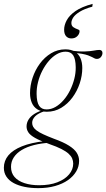

<svg xmlns="http://www.w3.org/2000/svg" viewBox="-102 -720 550 994"><path d="M400 -415Q393 -415 387.5 -417.8Q382 -420.5 374 -424.8Q366 -429 353.8 -433.5Q341.5 -438 322 -441.5Q302.5 -445 272.5 -446.5L256.5 -459Q305.5 -452.5 335.5 -453.5Q365.5 -454.5 383.2 -458Q401 -461.5 412.5 -461.5Q419.5 -461.5 424 -457.5Q428.5 -453.5 428.5 -445.5Q428.5 -440.5 426.5 -435.2Q424.5 -430 420.8 -425.2Q417 -420.5 411.8 -417.8Q406.5 -415 400 -415ZM139 -153.5Q163 -153.5 185.5 -166.5Q208 -179.5 227.2 -201.8Q246.5 -224 260.5 -252.2Q274.5 -280.5 282.5 -311.2Q290.5 -342 290 -372Q289.5 -414.5 277 -433.5Q264.5 -452.5 238 -452.5Q214.5 -452.5 192 -439.5Q169.5 -426.5 150.5 -404.2Q131.5 -382 117 -353.8Q102.5 -325.5 94.8 -294.5Q87 -263.5 87.5 -233.5Q88 -191.5 100.5 -172.5Q113 -153.5 139 -153.5ZM236.5 -464.5Q267 -464.5 286.2 -452.2Q305.5 -440 314.8 -418.2Q324 -396.5 324 -368Q324 -328.5 310.8 -288.5Q297.5 -248.5 273 -215.2Q248.5 -182 215 -161.8Q181.5 -141.5 140.5 -141.5Q111 -141.5 91.5 -153.8Q72 -166 62.8 -187.8Q53.5 -209.5 53.5 -238Q53.5 -277.5 66.8 -317.5Q80 -357.5 104.5 -390.8Q129 -424 162.5 -444.2Q196 -464.5 236.5 -464.5ZM96 254Q58 254 25.8 247.5Q-6.5 241 -30.8 228Q-55 215 -68.5 195Q-82 175 -82 148.5Q-82 112.5 -58.8 84.5Q-35.5 56.5 11.5 37.5Q58.5 18.5 130 10.5L156 11.5V19Q111 21.5 74 31Q37 40.5 10.5 56.5Q-16 72.5 -30.5 94.5Q-45 116.5 -45 144Q-45 175.5 -26.5 196.5Q-8 217.5 25 228.2Q58 239 100.5 239Q156 239 195.5 223.5Q235 208 256 182.5Q277 157 277 127Q277 113 271.5 100.2Q266 87.5 252.8 75.5Q239.5 63.5 215.5 51.2Q191.5 39 154 26Q105 8.5 79.5 -6Q54 -20.5 44.8 -34.8Q35.5 -49 35.5 -65Q35.5 -84.5 45.8 -101Q56 -117.5 75.5 -130Q95 -142.5 123 -150.5L131 -145Q95.5 -134 80 -118Q64.5 -102 64.5 -84Q64.5 -73 69.8 -63.5Q75 -54 87.5 -44.5Q100 -35 122 -24.8Q144 -14.5 176.5 -2Q226.5 16 255 34Q283.5 52 295.5 71.2Q307.5 90.5 307.5 113Q307.5 142 292.5 167.5Q277.5 193 249.8 212.5Q222 232 183 243Q144 254 96 254ZM310 -559.5Q310 -544.5 298.2 -532.8Q286.5 -521 267.5 -521Q251 -521 240.5 -532.2Q230 -543.5 230 -566.5Q230 -590 243.5 -615.2Q257 -640.5 289 -662.8Q321 -685 377.5 -700L376 -685.5Q334.5 -674 310.8 -659.2Q287 -644.5 277.2 -629.5Q267.5 -614.5 267.5 -601Q267.5 -586 278.2 -579Q289 -572 299.5 -568.5Q310 -565 310 -559.5Z"/></svg>

Font: Newsreader 36pt ExtraLight
Style: Italic
Weight: 250
Italic angle: -17°
Designer: Hugues Gentile
Foundry: Production Type
Version: Version 1.003